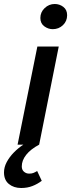

<svg xmlns="http://www.w3.org/2000/svg" viewBox="-66 -724 356 961"><path d="M40 217Q3 217 -21.5 197Q-46 177 -46 139Q-46 113 -32.5 87.5Q-19 62 3 39.5Q25 17 51 0H22L121 -491H228L130 0Q87 23 65 51Q43 79 43 109Q43 126 54 135.5Q65 145 80 145Q93 145 101.5 141.5Q110 138 120 132L143 181Q122 197 96.5 207Q71 217 40 217ZM198 -578Q175 -578 155.5 -592.5Q136 -607 136 -634Q136 -663 157.5 -683.5Q179 -704 208 -704Q232 -704 251 -689.5Q270 -675 270 -648Q270 -618 249 -598Q228 -578 198 -578Z"/></svg>

Font: Source Sans 3 SemiBold
Style: Italic
Weight: 600
Italic angle: -11°
Designer: Paul D. Hunt
Foundry: Adobe
Version: Version 3.046;hotconv 1.0.118;makeotfexe 2.5.65603